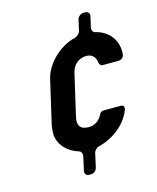

<svg xmlns="http://www.w3.org/2000/svg" viewBox="-104 -745 672 824"><g transform="rotate(-15 231.5 -333.0)"><path d="M242 -192C203 -192 191 -213 199 -248L242 -434C248 -461 270 -490 310 -490C336 -490 351 -472 352 -449C353 -443 359 -434 365 -434H437C451 -434 462 -443 463 -457C468 -520 430 -566 372 -579C363 -581 358 -592 360 -602L371 -650C374 -662 366 -672 354 -672H345C333 -672 321 -662 318 -650L307 -601C305 -592 293 -581 283 -578C209 -560 148 -496 134 -434L91 -248C87 -231 86 -215 86 -199C91 -150 129 -115 175 -102C183 -99 188 -88 186 -79L172 -16C169 -4 177 6 189 6H198C210 6 222 -4 225 -16L239 -79C241 -88 252 -99 261 -101C323 -116 387 -161 410 -225C414 -237 409 -245 397 -245H320C314 -245 305 -239 303 -234C293 -212 272 -192 242 -192Z"/></g></svg>

Font: DIN Rundschrift
Style: MittelKursiv
Weight: 400
Version: Version 1.027